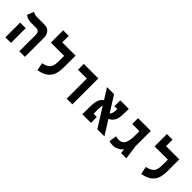

<svg xmlns="http://www.w3.org/2000/svg" viewBox="224 -1895 3067 3067"><g transform="rotate(45 1758.0 -361.0)"><path d="M386.2 0H512.2V-428.2C512.2 -527.3 457 -585.9 368.2 -585.9H196.8C161.1 -585.9 121.1 -602.5 106.4 -611.8L62.5 -497.1C94.7 -473.6 142.1 -454.1 197.3 -454.1H313.5C362.3 -454.1 386.2 -426.8 386.2 -368.2ZM71.3 0H197.3V-333.5H71.3Z M1070.3 -585.9H770.5V-732.4H644.5V-454.1H944.3V-367.2C944.3 -213.4 929.7 -156.2 776.9 -121.6L805.7 9.3C998 -27.3 1070.3 -125.5 1070.3 -318.4Z M1456.5 0H1585V-585.9H1256.8V-454.1H1456.5Z M2147.9 0H2308.1L2155.3 -244.1C2218.3 -269 2262.2 -324.7 2268.6 -428.2C2271 -469.2 2273.9 -534.2 2273.9 -585.9H2080.6V-453.6H2146C2145.5 -443.8 2144.5 -434.1 2144 -424.3C2140.6 -369.1 2132.8 -335.4 2108.9 -317.9L1940.4 -585.9H1781.2L1895.5 -403.8C1821.3 -359.9 1809.6 -262.2 1809.6 -144.5V0H2003.9V-132.3H1930.7V-224.1C1930.7 -274.9 1934.6 -307.6 1941.9 -329.1Z M2499.5 8.8C2572.8 8.8 2631.8 -23.9 2676.3 -74.7L2685.5 0H2804.2L2771 -235.8V-585.9H2482.4V-454.1H2645V-365.2C2645 -225.6 2622.1 -122.1 2511.7 -122.1C2479.5 -122.1 2458 -127.4 2439.9 -134.3L2419.9 -5.9C2446.3 5.4 2470.7 8.8 2499.5 8.8Z M3414.1 -585.9H3114.3V-732.4H2988.3V-454.1H3288.1V-367.2C3288.1 -213.4 3273.4 -156.2 3120.6 -121.6L3149.4 9.3C3341.8 -27.3 3414.1 -125.5 3414.1 -318.4Z"/></g></svg>

Font: Cascadia Code
Style: Bold
Weight: 700
Monospace: yes
Designer: Aaron Bell
Foundry: Saja Typeworks
Version: Version 2404.023